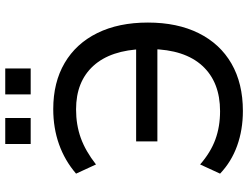

<svg xmlns="http://www.w3.org/2000/svg" viewBox="-127 -810 946 732"><g transform="rotate(-90 346.0 -444.0)"><path d="M289 9Q217 9 156 -13Q95 -35 50 -78L85 -154Q131 -114 180 -96Q229 -78 288 -78Q399 -78 461 -145.5Q523 -213 525 -342L556 -317H173V-398H555L525 -370Q521 -495 461 -561Q401 -627 295 -627Q236 -627 186 -609Q136 -591 85 -551L50 -627Q100 -670 162 -692Q224 -714 296 -714Q398 -714 472 -670.5Q546 -627 586 -546Q626 -465 626 -353Q626 -241 585.5 -159.5Q545 -78 469.5 -34.5Q394 9 289 9ZM352 -800V-897H451V-800ZM163 -800V-897H262V-800Z"/></g></svg>

Font: Nunito Sans 10pt Medium
Style: Regular
Weight: 500
Designer: Vernon Adams
Foundry: Vernon Adams
Version: Version 3.101;gftools[0.9.27]